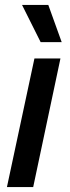

<svg xmlns="http://www.w3.org/2000/svg" viewBox="-20 -755 282 775"><path d="M8 0 119 -519H224L114 0ZM69 -735H175L229 -585H144Z"/></svg>

Font: Radio Canada Condensed Medium
Style: Italic
Weight: 500
Width: 3
Italic angle: -12°
Designer: Charles Daoud, Etienne Aubert Bonn, Alexandre Saumier Demers, Jacques Le Bailly
Foundry: Radio-Canada
Version: Version 2.104; ttfautohint (v1.8.4.7-5d5b);gftools[0.9.28.de